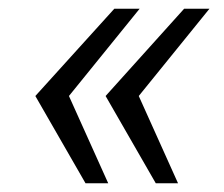

<svg xmlns="http://www.w3.org/2000/svg" viewBox="-20 -546 514 440"><path d="M176 -126 61 -326 242 -526H300L138 -326L228 -126ZM337 -126 222 -326 402 -526H460L298 -326L388 -126Z"/></svg>

Font: Archivo SemiCondensed ExtraLight
Style: Italic
Weight: 250
Width: 4
Italic angle: -10°
Designer: Hector Gatti
Foundry: Omnibus-Type
Version: Version 2.001